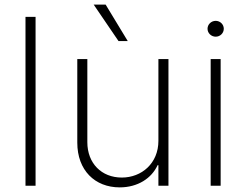

<svg xmlns="http://www.w3.org/2000/svg" viewBox="-20 -800 1062 827"><path d="M133.2 -727.3H89.8V0H133.2Z M662.3 -193.5C662.3 -96.2 589.8 -35.2 504.6 -35.2C417.3 -35.2 356.2 -96.6 356.2 -187.5V-545.5H312.9V-185.7C312.9 -66.4 388.8 7.1 495.7 7.1C573.5 7.1 633.2 -32.3 658.7 -88.4H662.3V0H705.6V-545.5H662.3ZM490.4 -623.2H530.2L435 -780.2H383.5Z M887.4 0H930.4V-545.5H887.4ZM909.1 -642C928.3 -642 943.9 -657.3 943.9 -676.1C943.9 -695 928.3 -710.2 909.1 -710.2C889.9 -710.2 873.9 -695 873.9 -676.1C873.9 -657.3 889.9 -642 909.1 -642Z"/></svg>

Font: Karasuma Gothic
Style: Thin
Weight: 200
Designer: Rasmus Andersson / Ryoko Ishizuka
Foundry: rsms
Version: Version 1.00